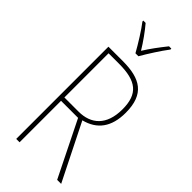

<svg xmlns="http://www.w3.org/2000/svg" viewBox="-297 -1000 1051 1051"><g transform="rotate(45 228.0 -475.0)"><path d="M216 -793H239C265 -838 305 -901 337 -943V-950H319C284 -906 254 -866 228 -824C203 -866 167 -916 138 -950H120V-943C147 -909 190 -840 216 -793ZM197 -714H86V0H112V-321H244L403 0H434L270 -328C361 -351 409 -415 409 -525C409 -670 333 -714 197 -714ZM193 -689C327 -689 383 -645 383 -526C383 -402 317 -347 221 -347H112V-689Z"/></g></svg>

Font: Noto Sans Thai Looped Condensed Thin
Style: Regular
Weight: 100
Width: 3
Designer: Sasikarn Vongin, Ben Mitchell
Foundry: The Fontpad Ltd
Version: Version 1.001